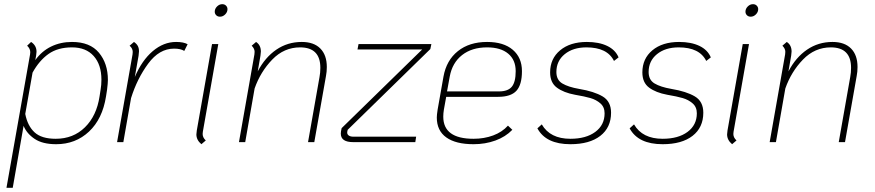

<svg xmlns="http://www.w3.org/2000/svg" viewBox="-20 -681 4194 920"><path d="M124 -420Q125 -424 125 -431Q125 -448 110 -462L129 -480Q155 -463 155 -433Q155 -428 153 -414L149 -393Q180 -436 225 -458Q270 -480 325 -480Q411 -480 454 -428.5Q497 -377 497 -298Q497 -283 493 -251L488 -219Q471 -111 406.5 -50.5Q342 10 249 10Q184 10 146 -15.5Q108 -41 93 -78L41 219H11ZM457 -219 462 -251Q466 -274 466 -299Q466 -371 429 -412.5Q392 -454 325 -454Q257 -454 212.5 -422.5Q168 -391 136 -333L101 -135Q112 -78 145.5 -47Q179 -16 247 -16Q331 -16 387 -71Q443 -126 457 -219Z M879 -469 863 -437Q846 -448 814 -448Q743 -448 690 -376Q637 -304 608 -211L571 0H541L615 -420Q616 -424 616 -432Q616 -449 601 -462L622 -480Q635 -471 640.5 -460.5Q646 -450 646 -435Q646 -430 644 -414L626 -312Q660 -392 712 -436Q764 -480 824 -480Q860 -480 879 -469Z M1009 -625Q1009 -639 1020 -650Q1031 -661 1045 -661Q1056 -661 1063 -654Q1070 -647 1070 -637Q1070 -623 1059 -612Q1048 -601 1034 -601Q1023 -601 1016 -608Q1009 -615 1009 -625ZM921 -37Q921 -42 923 -56L996 -470H1026L952 -50Q951 -46 951 -39Q951 -22 966 -8L945 10Q921 -10 921 -37Z M1546 -360Q1546 -337 1542 -317L1486 0H1456L1511 -312Q1515 -333 1515 -356Q1515 -454 1418 -454Q1341 -454 1284.5 -395.5Q1228 -337 1200 -257L1155 0H1125L1199 -420Q1200 -425 1200 -433Q1200 -448 1186 -462L1207 -480Q1230 -465 1230 -434Q1230 -428 1228 -414L1215 -339Q1250 -406 1304 -443Q1358 -480 1426 -480Q1484 -480 1515 -448.5Q1546 -417 1546 -360Z M1644 -50Q1642 -39 1650 -32.5Q1658 -26 1674 -26H1974L1970 0H1672Q1613 0 1613 -41Q1613 -48 1614 -52L1617 -67L2003 -444H1693L1698 -470H2047L2042 -446L1646 -59Z M2107 -156Q2104 -138 2104 -122Q2104 -16 2249 -16Q2300 -16 2343 -32Q2386 -48 2414 -79L2435 -59Q2402 -25 2353.5 -7.5Q2305 10 2249 10Q2164 10 2118.5 -22.5Q2073 -55 2073 -118Q2073 -130 2077 -156L2105 -314Q2119 -392 2174 -436Q2229 -480 2314 -480Q2393 -480 2437 -442.5Q2481 -405 2481 -340Q2481 -275 2454.5 -246Q2428 -217 2367 -217H2118ZM2135 -314 2122 -243H2371Q2414 -243 2432.5 -265.5Q2451 -288 2451 -340Q2451 -394 2415 -424Q2379 -454 2314 -454Q2241 -454 2194 -417Q2147 -380 2135 -314Z M2555 -66 2576 -85Q2616 -16 2713 -16Q2788 -16 2832.5 -49Q2877 -82 2877 -138Q2877 -168 2857 -185.5Q2837 -203 2809.5 -211Q2782 -219 2735 -227Q2681 -237 2648.5 -261Q2616 -285 2616 -334Q2616 -400 2664 -440Q2712 -480 2792 -480Q2850 -480 2889.5 -461Q2929 -442 2944 -406L2922 -389Q2890 -454 2790 -454Q2726 -454 2686 -421.5Q2646 -389 2646 -336Q2646 -298 2674.5 -281Q2703 -264 2755 -255Q2827 -243 2867.5 -219Q2908 -195 2908 -141Q2908 -70 2856.5 -30Q2805 10 2713 10Q2596 10 2555 -66Z M2997 -66 3018 -85Q3058 -16 3155 -16Q3230 -16 3274.5 -49Q3319 -82 3319 -138Q3319 -168 3299 -185.5Q3279 -203 3251.5 -211Q3224 -219 3177 -227Q3123 -237 3090.5 -261Q3058 -285 3058 -334Q3058 -400 3106 -440Q3154 -480 3234 -480Q3292 -480 3331.5 -461Q3371 -442 3386 -406L3364 -389Q3332 -454 3232 -454Q3168 -454 3128 -421.5Q3088 -389 3088 -336Q3088 -298 3116.5 -281Q3145 -264 3197 -255Q3269 -243 3309.5 -219Q3350 -195 3350 -141Q3350 -70 3298.5 -30Q3247 10 3155 10Q3038 10 2997 -66Z M3552 -625Q3552 -639 3563 -650Q3574 -661 3588 -661Q3599 -661 3606 -654Q3613 -647 3613 -637Q3613 -623 3602 -612Q3591 -601 3577 -601Q3566 -601 3559 -608Q3552 -615 3552 -625ZM3464 -37Q3464 -42 3466 -56L3539 -470H3569L3495 -50Q3494 -46 3494 -39Q3494 -22 3509 -8L3488 10Q3464 -10 3464 -37Z M4089 -360Q4089 -337 4085 -317L4029 0H3999L4054 -312Q4058 -333 4058 -356Q4058 -454 3961 -454Q3884 -454 3827.5 -395.5Q3771 -337 3743 -257L3698 0H3668L3742 -420Q3743 -425 3743 -433Q3743 -448 3729 -462L3750 -480Q3773 -465 3773 -434Q3773 -428 3771 -414L3758 -339Q3793 -406 3847 -443Q3901 -480 3969 -480Q4027 -480 4058 -448.5Q4089 -417 4089 -360Z"/></svg>

Font: KoHo ExtraLight
Style: Italic
Weight: 275
Italic angle: -10°
Version: Version 1.000; ttfautohint (v1.6)